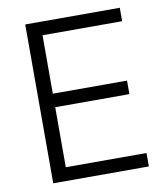

<svg xmlns="http://www.w3.org/2000/svg" viewBox="-82 -797 754 866"><g transform="rotate(-10 295.0 -364.0)"><path d="M91.8 0V-727.5H524.9V-666H160.2V-398.4H500V-336.4H160.2V-61.5H529.8V0Z"/></g></svg>

Font: Inter 18pt Light
Style: Regular
Weight: 300
Designer: Rasmus Andersson
Foundry: rsms
Version: Version 4.001;git-66647c0bb